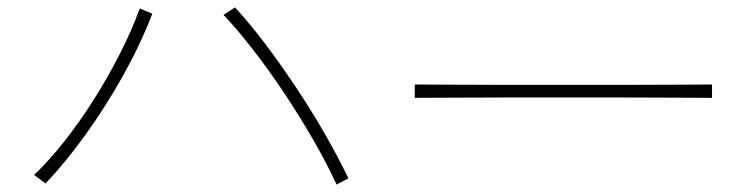

<svg xmlns="http://www.w3.org/2000/svg" viewBox="-20 -626 2040 518"><path d="M920 -145 888 -128Q862 -185 825 -249Q788 -313 746 -376Q704 -439 661.5 -493.5Q619 -548 583 -586L614 -606Q652 -565 693 -511Q734 -457 775.5 -395Q817 -333 854 -269Q891 -205 920 -145ZM391 -589Q359 -506 312 -422Q265 -338 211 -263Q157 -188 103 -131L72 -154Q112 -192 153.5 -244.5Q195 -297 233.5 -358Q272 -419 304 -482Q336 -545 357 -603Z M1901 -362Q1866 -362 1804.5 -362.5Q1743 -363 1667 -363Q1591 -363 1509 -363Q1427 -363 1348.5 -363Q1270 -363 1205 -362.5Q1140 -362 1099 -362V-398Q1141 -398 1206 -397.5Q1271 -397 1349 -397Q1427 -397 1508.5 -397Q1590 -397 1666.5 -397Q1743 -397 1804 -397.5Q1865 -398 1901 -398Z"/></svg>

Font: Zen Kaku Gothic Antique Light
Style: Regular
Weight: 300
Designer: Yoshimichi Ohira
Foundry: Positype
Version: Version 1.001